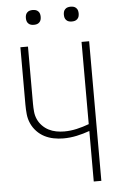

<svg xmlns="http://www.w3.org/2000/svg" viewBox="-61 -966 622 1007"><g transform="rotate(-5 250.0 -462.0)"><path d="M391 0V-266Q358 -254 323 -246.5Q288 -239 252 -239Q227 -239 201.5 -244Q176 -249 153.5 -260.5Q131 -272 113 -291Q95 -310 84.5 -333.5Q74 -357 71.5 -382.5Q69 -408 69 -434V-735H109V-434Q109 -413 111 -392Q113 -371 121.5 -352Q130 -333 145 -317.5Q160 -302 178.5 -292.5Q197 -283 218 -279Q239 -275 260 -275Q293 -275 326 -282.5Q359 -290 391 -302V-735H431V0ZM350 -846Q342 -846 334.5 -848Q327 -850 321 -856Q315 -862 313 -869.5Q311 -877 311 -885Q311 -893 313 -900.5Q315 -908 321 -914Q327 -920 334.5 -922Q342 -924 350 -924Q358 -924 365.5 -922Q373 -920 379 -914Q385 -908 387 -900.5Q389 -893 389 -885Q389 -877 387 -869.5Q385 -862 379 -856Q373 -850 365.5 -848Q358 -846 350 -846ZM150 -846Q142 -846 134.5 -848Q127 -850 121 -856Q115 -862 113 -869.5Q111 -877 111 -885Q111 -893 113 -900.5Q115 -908 121 -914Q127 -920 134.5 -922Q142 -924 150 -924Q158 -924 165.5 -922Q173 -920 179 -914Q185 -908 187 -900.5Q189 -893 189 -885Q189 -877 187 -869.5Q185 -862 179 -856Q173 -850 165.5 -848Q158 -846 150 -846Z"/></g></svg>

Font: Iosevka SS18 Extralight
Style: Regular
Weight: 200
Monospace: yes
Designer: Belleve Invis
Foundry: Belleve Invis
Version: Version 25.1.1; ttfautohint (v1.8.4)